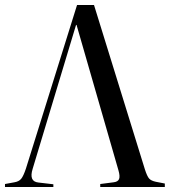

<svg xmlns="http://www.w3.org/2000/svg" viewBox="-20 -750 681 770"><path d="M0 0V-12L38 -19Q56 -22 65 -33Q74 -44 84 -74L289 -730H357L561 -71Q570 -43 578 -34Q586 -25 605 -21L641 -14V0H382V-12L436 -19Q453 -21 457.5 -32Q462 -43 455 -67L287 -650H285L111 -73Q95 -22 134 -18L194 -11V0Z"/></svg>

Font: Literata 72pt
Style: Regular
Weight: 400
Designer: Latin by Veronika Burian and Jose Scaglione. Greek by Irene Vlachou. Cyrillic by Vera Evstafieva.
Foundry: TypeTogether
Version: Version 3.002